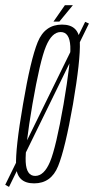

<svg xmlns="http://www.w3.org/2000/svg" viewBox="-64 -698 360 734"><path d="M-44 8.5 -29.5 16.5 276 -608 261.5 -614.5ZM66.5 3Q131.5 3 158.2 -63Q185 -129 215 -299.5Q244 -470 241.2 -537Q238.5 -604 173 -604Q107.5 -604 80.2 -537.2Q53 -470.5 24 -299.5Q-5.5 -129.5 -2.5 -63.2Q0.5 3 66.5 3ZM70.5 -25.5Q37 -25.5 34.2 -79Q31.5 -132.5 60 -299.5Q89 -466.5 111.8 -521Q134.5 -575.5 168 -575.5Q202 -575.5 204.8 -521.2Q207.5 -467 179 -299.5Q150 -133.5 127.2 -79.5Q104.5 -25.5 70.5 -25.5ZM140.5 -615.5H163L214.5 -678H184Z"/></svg>

Font: Anybody ExtraCondensed ExtraLight
Style: Italic
Weight: 250
Width: 2
Italic angle: -10°
Version: Version 1.113;gftools[0.9.25]